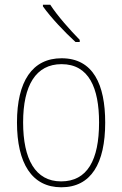

<svg xmlns="http://www.w3.org/2000/svg" viewBox="-20 -784 518 814"><path d="M193 -764H162V-757C196 -709 255 -647 300 -606H318V-615C276 -658 225 -715 193 -764ZM426 -264C426 -426 375 -537 241 -537C117 -537 52 -439 52 -265C52 -92 115 10 240 10C366 10 426 -91 426 -264ZM78 -265C78 -422 132 -512 241 -512C357 -512 400 -411 400 -265C400 -105 350 -15 239 -15C130 -15 78 -109 78 -265Z"/></svg>

Font: Noto Sans Oriya Cond Thin
Style: Regular
Weight: 100
Width: 3
Designer: Amélie Bonet and Sol Matas
Foundry: Google LLC
Version: Version 2.006